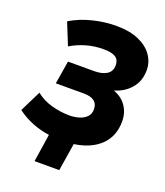

<svg xmlns="http://www.w3.org/2000/svg" viewBox="-159 -822 946 1103"><g transform="rotate(20 314.0 -270.5)"><path d="M184 175 210 5Q157 -2 106.5 -22Q56 -42 12 -75L76 -204Q118 -170 173.5 -155Q229 -140 282 -140Q311 -140 339 -148Q367 -156 385 -174Q403 -192 403 -221Q403 -287 317 -287H146L169 -428H329Q377 -428 405.5 -446Q434 -464 434 -502Q434 -535 411 -550Q388 -565 337 -565Q282 -565 232 -550.5Q182 -536 139 -510L85 -644Q143 -679 215.5 -697.5Q288 -716 363 -716Q443 -716 498.5 -691.5Q554 -667 582.5 -626Q611 -585 611 -536Q611 -470 573 -425Q535 -380 473 -362Q524 -344 551.5 -304Q579 -264 579 -211Q579 -121 522 -65Q465 -9 362 6L335 175Z"/></g></svg>

Font: Nunito Sans Black
Style: Italic
Weight: 900
Italic angle: -9°
Designer: Vernon Adams
Foundry: Vernon Adams
Version: Version 3.006; ttfautohint (v1.8.3)